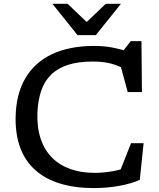

<svg xmlns="http://www.w3.org/2000/svg" viewBox="-20 -948 810 978"><path d="M462 -67.5Q507.5 -67.5 555.8 -76.2Q604 -85 645.5 -101.5L579 -45.5L647.5 -218.5H711.5L692 -32Q654 -14 591.2 -2Q528.5 10 458 10Q361.5 10 286.8 -12.8Q212 -35.5 161 -80.5Q110 -125.5 84.2 -192.5Q58.5 -259.5 59.5 -348.5Q61 -466 108 -547.5Q155 -629 243.8 -671.5Q332.5 -714 458.5 -714Q510.5 -714 552.5 -705.8Q594.5 -697.5 635.5 -685L602.5 -683L646 -738.5H700.5L703 -479H630.5L588 -636L614.5 -597Q570.5 -619 534.2 -626.8Q498 -634.5 452.5 -634.5Q379.5 -634.5 327 -617.8Q274.5 -601 240.5 -567.8Q206.5 -534.5 189.8 -485.2Q173 -436 170.5 -371Q168.5 -295.5 188 -238.8Q207.5 -182 246.2 -143.8Q285 -105.5 339.8 -86.5Q394.5 -67.5 462 -67.5ZM435 -823H408L518.5 -928.5H596L468 -769H375L247 -928.5H324.5Z"/></svg>

Font: Newsreader 7pt
Style: Regular
Weight: 400
Designer: Hugues Gentile
Foundry: Production Type
Version: Version 1.003